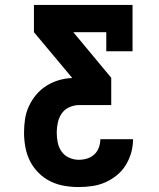

<svg xmlns="http://www.w3.org/2000/svg" viewBox="-20 -550 640 775"><path d="M298 205Q268 205 239 200Q210 195 183.5 182Q157 169 135.5 147.5Q114 126 101 100Q88 74 82.5 44.5Q77 15 77 -14Q77 -42 81 -69Q85 -96 96.5 -121Q108 -146 126 -167.5Q144 -189 167 -203.5Q190 -218 216.5 -226Q243 -234 271 -235V-236L117 -420V-530H515V-343H409V-420H276L429 -236V-126H300Q280 -126 260.5 -117.5Q241 -109 229.5 -92.5Q218 -76 213.5 -55.5Q209 -35 209 -15Q209 5 213 25Q217 45 228.5 61.5Q240 78 259 86.5Q278 95 298 95Q315 95 331.5 90Q348 85 360.5 73.5Q373 62 379 45.5Q385 29 385 12H517Q517 40 509.5 66.5Q502 93 487.5 116.5Q473 140 451.5 157.5Q430 175 405 186Q380 197 352.5 201Q325 205 298 205Z"/></svg>

Font: Iosevka Curly Slab XBdEx
Style: Regular
Weight: 800
Width: 7
Monospace: yes
Designer: Belleve Invis
Foundry: Belleve Invis
Version: Version 11.0.0; ttfautohint (v1.8.3)